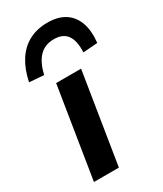

<svg xmlns="http://www.w3.org/2000/svg" viewBox="-192 -835 769 907"><g transform="rotate(-30 192.5 -381.0)"><path d="M41 0 120 -494H256L177 0ZM90 -555 11 -561Q24 -625 52.5 -670Q81 -715 125 -738.5Q169 -762 227 -762Q284 -762 321 -738Q358 -714 374 -669Q390 -624 383 -561L304 -555Q307 -617 285 -648Q263 -679 214 -679Q165 -679 134.5 -648Q104 -617 90 -555Z"/></g></svg>

Font: Nunito Sans 10pt SemiExpanded
Style: Bold Italic
Weight: 700
Width: 6
Italic angle: -9°
Designer: Vernon Adams
Foundry: Vernon Adams
Version: Version 3.101;gftools[0.9.27]